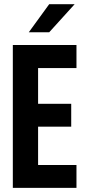

<svg xmlns="http://www.w3.org/2000/svg" viewBox="-20 -908 415 928"><path d="M164.1 -579.1V-406.2H324.2V-295.9H164.1V-110.4H349.6V0H42V-690.4H349.6V-579.1ZM217.8 -887.7H340.8L217.8 -752H119.1Z"/></svg>

Font: Altinn-DIN Condensed
Style: DINCondensed-Bold
Weight: 700
Width: 3
Designer: Charles Nix
Foundry: Altinn
Version: Version 2.00